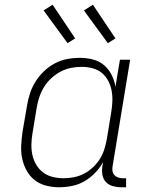

<svg xmlns="http://www.w3.org/2000/svg" viewBox="-20 -782 640 810"><path d="M229 8Q201 8 174 1Q147 -6 126 -22.5Q105 -39 92 -63Q79 -87 73.5 -113.5Q68 -140 69.5 -168.5Q71 -197 75 -226L94 -336Q98 -362 106.5 -388Q115 -414 130 -438Q145 -462 166 -482Q187 -502 212 -515Q237 -528 263.5 -533Q290 -538 317 -538Q346 -538 372.5 -531Q399 -524 419 -507Q439 -490 451 -466Q463 -442 467 -416L486 -530H529L455 -81Q453 -71 454.5 -61Q456 -51 462 -44Q468 -37 477.5 -33.5Q487 -30 497 -30H512V8H491Q473 8 455.5 3Q438 -2 426.5 -14.5Q415 -27 412 -45Q409 -63 412 -81L415 -98Q401 -73 380.5 -52Q360 -31 335.5 -17Q311 -3 283.5 2.5Q256 8 229 8Q229 8 229 8Q229 8 229 8ZM249 -30Q270 -30 292.5 -34.5Q315 -39 335 -49.5Q355 -60 372.5 -76.5Q390 -93 402 -112.5Q414 -132 420.5 -153.5Q427 -175 431 -197L449 -307Q453 -330 454 -353.5Q455 -377 451 -399Q447 -421 436.5 -441Q426 -461 409.5 -474.5Q393 -488 370.5 -494Q348 -500 325 -500Q302 -500 279.5 -495.5Q257 -491 236 -480Q215 -469 197 -452.5Q179 -436 166.5 -416Q154 -396 146.5 -374Q139 -352 135 -329L117 -219Q113 -196 112.5 -172.5Q112 -149 117 -127Q122 -105 133.5 -86Q145 -67 162.5 -54Q180 -41 202.5 -35.5Q225 -30 249 -30ZM435 -600 334 -738 372 -762 467 -620ZM265 -600 164 -738 202 -762 297 -620Z"/></svg>

Font: Iosevka Slab XLtEx
Style: Italic
Weight: 200
Width: 7
Italic angle: -9°
Monospace: yes
Designer: Belleve Invis
Foundry: Belleve Invis
Version: Version 11.1.0; ttfautohint (v1.8.3)